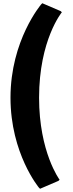

<svg xmlns="http://www.w3.org/2000/svg" viewBox="-20 -902 449 1189"><path d="M342 218 349 211C349 211 222 41 222 -297C222 -655 363 -826 363 -826L356 -833L242 -882L235 -875C235 -875 45 -653 45 -297C45 49 221 260 221 260L228 267Z"/></svg>

Font: Hussar Woodtype
Style: Blk
Weight: 900
Foundry: Cannot Into Space Fonts
Version: Version 1.07